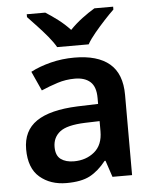

<svg xmlns="http://www.w3.org/2000/svg" viewBox="-54 -812 697 868"><g transform="rotate(-5 294.0 -378.0)"><path d="M297 -552Q402 -552 456.5 -506Q511 -460 511 -364V0H422L397 -75H393Q358 -31 319 -10.5Q280 10 213 10Q140 10 92 -31Q44 -72 44 -158Q44 -242 105.5 -284Q167 -326 292 -331L386 -334V-361Q386 -412 361 -434.5Q336 -457 291 -457Q250 -457 212.5 -445Q175 -433 138 -417L98 -505Q138 -526 189.5 -539Q241 -552 297 -552ZM320 -254Q237 -251 205 -225.5Q173 -200 173 -157Q173 -118 195.5 -101.5Q218 -85 255 -85Q310 -85 348 -116.5Q386 -148 386 -210V-256ZM224 -606Q211 -629 188.5 -656Q166 -683 142 -708.5Q118 -734 100 -753V-766H184Q211 -749 240 -727Q269 -705 294 -678Q320 -705 350 -727.5Q380 -750 407 -766H492V-753Q473 -735 449 -709Q425 -683 402.5 -656Q380 -629 367 -606Z"/></g></svg>

Font: Noto Sans Bassa Vah SemiBold
Style: Regular
Weight: 600
Designer: Monotype Design Team
Foundry: Monotype Imaging Inc.
Version: Version 2.002; ttfautohint (v1.8.4.7-5d5b)